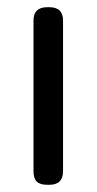

<svg xmlns="http://www.w3.org/2000/svg" viewBox="-20 -513 268 533"><path d="M111 -493H117Q155 -493 155 -456V-38Q155 0 117 0H111Q91 0 82 -9Q73 -18 73 -38V-456Q73 -493 111 -493Z"/></svg>

Font: Merge One
Style: Regular
Weight: 400
Designer: Kosal Sen
Foundry: Philatype
Version: Version 1.001